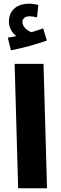

<svg xmlns="http://www.w3.org/2000/svg" viewBox="-20 -1017 330 1037"><path d="M233 -798 213 -864C193 -856 173 -850 150 -843C128 -851 101 -871 101 -899C101 -916 116 -929 139 -929C154 -929 167 -926 180 -923L187 -990C173 -994 154 -997 135 -997C81 -997 28 -969 28 -899C28 -867 46 -839 68 -822C56 -819 42 -817 22 -814L39 -745C107 -758 183 -780 233 -798ZM78 0H234L215 -672H59Z"/></svg>

Font: Noto Sans Arabic UI SemiCondensed Extra
Style: Regular
Weight: 800
Width: 4
Designer: Nadine Chahine - Monotype Design Team
Foundry: Monotype Imaging Inc.
Version: Version 1.900